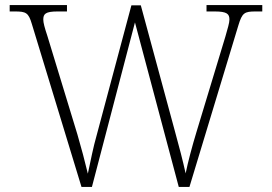

<svg xmlns="http://www.w3.org/2000/svg" viewBox="-20 -734 1067 754"><path d="M105 -640 300 0H341L510 -646L682 0H724L916 -634C931 -684 940 -689 984 -689H1010V-714H791V-689H823C872 -689 881 -679 881 -657C881 -644 874 -622 865 -590L752 -217C734 -158 718 -97 709 -53C698 -103 684 -157 666 -222L533 -713H496L361 -208C345 -152 337 -107 325 -52C311 -110 302 -143 284 -206L166 -593C155 -626 150 -645 150 -657C150 -679 158 -689 206 -689H243V-714H18V-689H39C82 -689 92 -684 105 -640Z"/></svg>

Font: Noto Serif Lao ExtraLight
Style: Regular
Weight: 200
Designer: Monotype Design Team
Foundry: Monotype Imaging Inc.
Version: Version 2.003